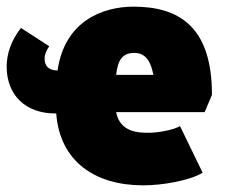

<svg xmlns="http://www.w3.org/2000/svg" viewBox="-20 -547 689 577"><path d="M411 10C467 10 550 -4 589 -28L521 -168C499 -155 449 -148 429 -148C401 -148 341 -147 329 -210H595L617 -262C617 -469 516 -527 381 -527C289 -527 174 -484 153 -335C126 -336 114 -348 114 -372C114 -381 118 -394 128 -408L43 -463C13 -425 0 -384 0 -347C0 -263 55 -205 149 -206C160 -61 266 10 411 10ZM441 -322H329C334 -367 348 -388 384 -388C421 -388 434 -357 441 -322Z"/></svg>

Font: Finlandica Black
Style: Regular
Weight: 900
Designer: Niklas Ekholm, Juho Hiilivirta, Jaakko Suomalainen
Foundry: Helsinki Type Studio
Version: Version 2.000;Glyphs 3.2 (3202)